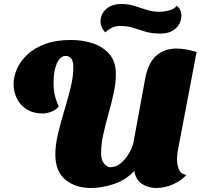

<svg xmlns="http://www.w3.org/2000/svg" viewBox="-20 -921 1031 961"><path d="M434 20Q358 20 307.5 -21.5Q257 -63 257 -148Q257 -196 270.5 -252.5Q284 -309 302 -368Q320 -427 333.5 -482.5Q347 -538 347 -583Q347 -615 336.5 -628Q326 -641 309 -641Q281 -641 264.5 -603.5Q248 -566 248 -505Q248 -476 253 -450Q258 -424 274 -388Q258 -369 235 -361Q212 -353 194 -353Q147 -353 114 -373.5Q81 -394 64.5 -428Q48 -462 48 -500Q48 -538 65 -576.5Q82 -615 117 -648Q152 -681 206.5 -701Q261 -721 335 -721Q394 -721 445 -704Q496 -687 528 -649.5Q560 -612 560 -551Q560 -506 549 -455Q538 -404 523 -351.5Q508 -299 497 -248.5Q486 -198 486 -154Q486 -119 501.5 -101.5Q517 -84 532 -84Q561 -84 585.5 -105Q610 -126 626.5 -155Q643 -184 648 -208L706 -524Q721 -607 762 -642.5Q803 -678 864 -678Q887 -678 912 -673.5Q937 -669 964 -661L870 -167Q869 -160 867.5 -148.5Q866 -137 866 -124Q866 -96 875.5 -73Q885 -50 913 -45Q885 -15 844 2.5Q803 20 763 20Q724 20 692 0.5Q660 -19 652 -66Q612 -21 551.5 -0.5Q491 20 434 20ZM783 -753Q739 -753 708 -762.5Q677 -772 648 -781.5Q619 -791 581 -791Q556 -791 537 -780.5Q518 -770 506 -759Q493 -775 488 -787.5Q483 -800 483 -813Q483 -850 511 -875.5Q539 -901 587 -901Q622 -901 652.5 -891.5Q683 -882 713.5 -872Q744 -862 778 -862Q804 -862 830 -870Q856 -878 864 -892Q878 -882 883 -868.5Q888 -855 888 -845Q888 -806 860.5 -779.5Q833 -753 783 -753Z"/></svg>

Font: Sansita Swashed Black
Style: Regular
Weight: 900
Designer: Pablo Cosgaya
Foundry: Omnibus-Type
Version: Version 1.003; ttfautohint (v1.8.3)